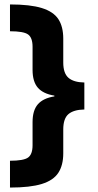

<svg xmlns="http://www.w3.org/2000/svg" viewBox="-20 -695 440 865"><path d="M25 150V29.2Q86.7 29.2 106.7 14.6Q126.7 0 126.7 -40.8V-145Q126.7 -197.5 150.4 -225Q174.2 -252.5 225 -260.8V-264.2Q174.2 -272.5 150.4 -300Q126.7 -327.5 126.7 -380V-484.2Q126.7 -525 106.7 -539.6Q86.7 -554.2 25 -554.2V-675Q115.8 -675 168.3 -658.8Q220.8 -642.5 242.9 -608.8Q265 -575 265 -520.8V-413.3Q265 -365 288.3 -344.6Q311.7 -324.2 360 -323.3V-201.7Q311.7 -200.8 288.3 -180.8Q265 -160.8 265 -111.7V-4.2Q265 49.2 242.9 83.3Q220.8 117.5 168.3 133.8Q115.8 150 25 150Z"/></svg>

Font: Funnel Sans Light ExtraBold
Style: Regular
Weight: 800
Version: Version 1.000